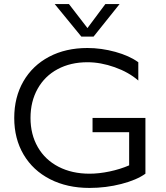

<svg xmlns="http://www.w3.org/2000/svg" viewBox="-20 -914 815 944"><path d="M695 -334V-60Q652 -29 576.5 -9.5Q501 10 420 10Q310 10 226 -33Q142 -76 96 -154Q50 -232 50 -334Q50 -436 95 -514Q140 -592 221.5 -635Q303 -678 410 -678Q478 -678 547 -659Q616 -640 660 -608V-518Q613 -559 544 -583.5Q475 -608 410 -608Q327 -608 263.5 -574Q200 -540 165 -477.5Q130 -415 130 -334Q130 -253 166 -190.5Q202 -128 268 -94Q334 -60 420 -60Q467 -60 519 -71Q571 -82 615 -101V-264H435V-334ZM380 -734 249 -894H319L410 -776L498 -894H568L440 -734Z"/></svg>

Font: Madhuban Light
Style: Regular
Weight: 300
Designer: jaikishan Patel
Foundry: MagicType
Version: Version 1.000